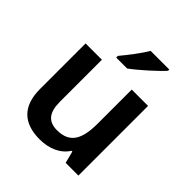

<svg xmlns="http://www.w3.org/2000/svg" viewBox="-209 -906 1056 1056"><g transform="rotate(45 319.0 -378.0)"><path d="M501 -756V-766H356C330 -721 279 -656 248 -619V-606H333C382 -641 468 -719 501 -756ZM560 -542H433V-278C433 -158 401 -93 300 -93C232 -93 201 -133 201 -214V-542H74V-188C74 -50 147 10 268 10C337 10 402 -14 437 -70H443L461 0H560Z"/></g></svg>

Font: Noto Sans Khmer UI SemiBold
Style: Regular
Weight: 600
Designer: Danh Hong and the Monotype Design Team
Foundry: Monotype Imaging Inc.
Version: Version 2.002